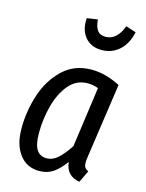

<svg xmlns="http://www.w3.org/2000/svg" viewBox="-120 -862 720 947"><g transform="rotate(15 240.0 -388.5)"><path d="M443 -499 388 -119Q385 -101 385 -88Q385 -73 390 -64Q395 -55 409 -49L380 12Q311 1 304 -69Q275 -29 245 -8.5Q215 12 174 12Q110 12 73 -37Q36 -86 36 -169Q36 -257 63.5 -341.5Q91 -426 150 -482Q209 -538 297 -538Q367 -538 443 -499ZM125 -169Q125 -111 142 -84.5Q159 -58 193 -58Q224 -58 250 -81.5Q276 -105 306 -150L349 -458Q322 -468 295 -468Q238 -468 200 -423.5Q162 -379 143.5 -310Q125 -241 125 -169ZM206 -777 261 -785Q264 -747 277.5 -729.5Q291 -712 319 -712Q348 -712 370 -732Q392 -752 405 -789L457 -772Q444 -711 406.5 -677.5Q369 -644 317 -644Q263 -644 232.5 -680Q202 -716 206 -777Z"/></g></svg>

Font: Fira Sans Compressed
Style: Italic
Weight: 400
Width: 1
Italic angle: -8°
Designer: bBox Type GmbH & Carrois Corporate GbR & Edenspiekermann AG
Foundry: bBox Type GmbH & Carrois Corporate GbR & Edenspiekermann AG
Version: Version 4.301